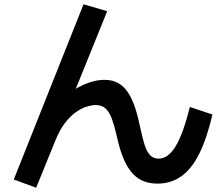

<svg xmlns="http://www.w3.org/2000/svg" viewBox="-20 -813 1040 892"><path d="M148 59 44 21 368 -793 478 -761 304 -331 267 -355Q317 -396 367.5 -419Q418 -442 466 -442Q503 -442 530 -426.5Q557 -411 576 -381.5Q595 -352 608.5 -310Q622 -268 633 -214Q642 -172 651.5 -141Q661 -110 676.5 -93Q692 -76 717 -76Q761 -76 796 -133.5Q831 -191 862 -316L967 -281Q941 -170 906 -99.5Q871 -29 823 5.5Q775 40 712 40Q669 40 638.5 25Q608 10 586 -19Q564 -48 548.5 -89.5Q533 -131 522 -183Q512 -227 500.5 -259Q489 -291 471.5 -308Q454 -325 425 -325Q406 -325 381 -317Q356 -309 330.5 -290.5Q305 -272 281 -240.5Q257 -209 238 -162Z"/></svg>

Font: M PLUS 2 Thin SemiBold
Style: Regular
Weight: 600
Version: Version 1.001